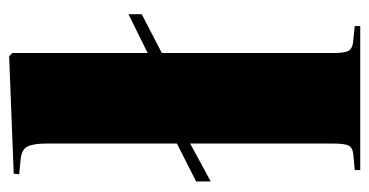

<svg xmlns="http://www.w3.org/2000/svg" viewBox="-214 -594 808 420"><g transform="rotate(-90 190.0 -384.0)"><path d="M28 0V-12L61 -15Q76 -16 81 -24.5Q86 -33 86 -59V-372L3 -327V-359L86 -401V-686Q86 -715 79.5 -728Q73 -741 50 -743L19 -746L20 -758L277 -768L284 -761V-465L369 -507V-478L284 -434V-59Q284 -33 289.5 -24.5Q295 -16 314 -15L343 -12V0Z"/></g></svg>

Font: Literata 72pt ExtraBold
Style: Regular
Weight: 800
Designer: Latin by Veronika Burian and Jose Scaglione. Greek by Irene Vlachou. Cyrillic by Vera Evstafieva.
Foundry: TypeTogether
Version: Version 3.002